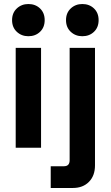

<svg xmlns="http://www.w3.org/2000/svg" viewBox="-20 -734 550 954"><path d="M58 0V-496H184V0ZM40 -634Q40 -670 63.5 -692Q87 -714 121 -714Q156 -714 179 -692Q202 -670 202 -634Q202 -598 179 -576Q156 -554 121 -554Q87 -554 63.5 -576Q40 -598 40 -634ZM232 200V92H298Q326 92 326 62V-496H452V88Q452 139 422 169.5Q392 200 342 200ZM308 -634Q308 -670 331.5 -692Q355 -714 389 -714Q424 -714 447 -692Q470 -670 470 -634Q470 -598 447 -576Q424 -554 389 -554Q355 -554 331.5 -576Q308 -598 308 -634Z"/></svg>

Font: Space Grotesk Frontify
Style: Bold
Weight: 700
Designer: Florian Karsten
Version: Version 2.000